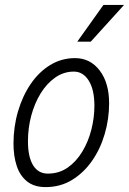

<svg xmlns="http://www.w3.org/2000/svg" viewBox="-20 -755 526 783"><path d="M35 -169Q35 -238 53.5 -301Q72 -364 105.5 -413Q139 -462 185 -490Q231 -518 286 -518Q348 -518 386.5 -467.5Q425 -417 425 -334Q425 -270 407 -208.5Q389 -147 355 -98.5Q321 -50 273.5 -21Q226 8 166 8Q119 8 90 -15.5Q61 -39 48 -79Q35 -119 35 -169ZM94 -179Q94 -115 115 -81Q136 -47 175 -47Q221 -47 256 -71.5Q291 -96 315.5 -136.5Q340 -177 352.5 -226Q365 -275 365 -324Q365 -389 342 -426Q319 -463 281 -463Q240 -463 205.5 -439Q171 -415 146 -374.5Q121 -334 107.5 -283.5Q94 -233 94 -179ZM295 -585 402 -735H486L350 -585Z"/></svg>

Font: Radio Canada Condensed Light
Style: Italic
Weight: 300
Width: 3
Italic angle: -12°
Designer: Charles Daoud, Etienne Aubert Bonn, Alexandre Saumier Demers, Jacques Le Bailly
Foundry: Radio-Canada
Version: Version 2.104; ttfautohint (v1.8.4.7-5d5b);gftools[0.9.28.de